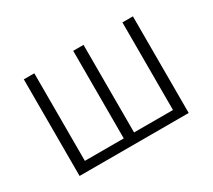

<svg xmlns="http://www.w3.org/2000/svg" viewBox="-107 -727 1018 919"><g transform="rotate(-30 402.0 -267.0)"><path d="M100 0H703V-534H645V-50H430V-534H373V-50H158V-534H100Z"/></g></svg>

Font: Noto Sans KR Light
Style: Regular
Weight: 300
Designer: Ryoko NISHIZUKA 西塚涼子 (kana, bopomofo & ideographs); Paul D. Hunt (Latin, Greek & Cyrillic); Sandoll Communications 산돌커뮤니
Foundry: Adobe
Version: Version 2.004;hotconv 1.0.118;makeotfexe 2.5.65603